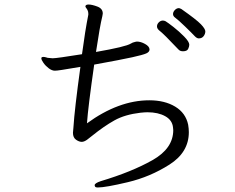

<svg xmlns="http://www.w3.org/2000/svg" viewBox="-20 -788 1040 850"><path d="M397 -502Q370 -314 365 -242Q505 -344 641 -344Q709 -344 755.5 -316Q802 -288 813 -236Q816 -218 816 -203Q816 -114 730.5 -59.5Q645 -5 546 18.5Q447 42 413 42Q401 42 400 36L399 32Q399 23 426 14Q563 -27 655 -79Q747 -131 747 -212L746 -223Q743 -256 711.5 -273.5Q680 -291 633 -291Q622 -291 602 -289Q533 -281 486.5 -255Q440 -229 388 -187L365 -169Q352 -160 342 -160Q330 -160 316.5 -169.5Q303 -179 303 -200Q303 -206 304 -212Q305 -218 305 -223Q310 -304 336 -492Q277 -482 254 -478.5Q231 -475 223 -475Q210 -475 196 -485.5Q182 -496 172.5 -509.5Q163 -523 163 -530Q163 -536 172 -536Q177 -536 182.5 -534.5Q188 -533 191 -532Q209 -530 213 -530Q231 -530 343 -548Q357 -653 371 -723V-727Q371 -736 368 -742Q366 -747 362 -752Q358 -757 358 -760L359 -763Q362 -768 372 -768Q387 -768 411 -759Q435 -750 435 -728Q435 -724 433 -716Q422 -672 405 -558Q537 -581 559 -595Q566 -600 580 -603L586 -604Q603 -604 622 -593.5Q641 -583 642 -570V-569Q642 -558 627.5 -551.5Q613 -545 565.5 -534.5Q518 -524 397 -502ZM770 -569Q705 -638 684 -654Q675 -662 675 -671Q675 -681 683 -689Q691 -697 701 -697Q707 -697 713 -694Q723 -688 748 -668.5Q773 -649 795.5 -626Q818 -603 818 -590Q818 -582 813 -571.5Q808 -561 790 -561Q777 -561 770 -569ZM843 -627Q829 -642 799 -671Q769 -700 754 -711Q746 -717 746 -726Q746 -735 754 -743.5Q762 -752 772 -752Q775 -752 783 -748Q850 -701 869.5 -680.5Q889 -660 889 -649Q889 -638 881.5 -628Q874 -618 860 -618Q852 -618 843 -627Z"/></svg>

Font: Fusion Kai T
Style: Regular
Weight: 400
Designer: Fontworks Inc.
Version: Version 24.134;May 13, 2024